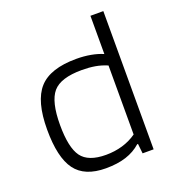

<svg xmlns="http://www.w3.org/2000/svg" viewBox="-124 -763 790 868"><g transform="rotate(-20 271.0 -329.0)"><path d="M408 -665H470V0H417L412 -47H408Q378 -20 336.5 -6.5Q295 7 239 7Q137 7 92.5 -53.5Q48 -114 48 -248Q48 -385 101.5 -444.5Q155 -504 281 -504Q318 -504 350.5 -498Q383 -492 408 -481ZM287 -448Q185 -448 147.5 -404Q110 -360 110 -248Q110 -139 142.5 -94.5Q175 -50 260 -50Q302 -50 339.5 -61Q377 -72 408 -94V-426Q380 -438 351 -443Q322 -448 287 -448Z"/></g></svg>

Font: Blinker Light
Style: Regular
Weight: 300
Designer: Juergen Huber
Foundry: supertype
Version: Version 1.017;hotconv 1.0.117;makeotfexe 2.5.65602